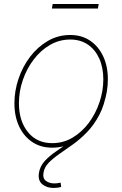

<svg xmlns="http://www.w3.org/2000/svg" viewBox="-20 -720 605 950"><path d="M237.8 10.7Q181.6 10.7 139.6 -17.3Q97.7 -45.4 74.5 -95Q51.3 -144.5 51.3 -208.5Q51.3 -270.5 71.8 -330.8Q92.3 -391.1 129.4 -439.7Q166.5 -488.3 217 -517.6Q267.6 -546.9 327.6 -546.9Q384.3 -546.9 425.8 -518.8Q467.3 -490.7 490.5 -441.4Q513.7 -392.1 513.7 -328.1Q513.7 -266.1 493.2 -205.8Q472.7 -145.5 435.8 -96.7Q398.9 -47.9 348.4 -18.6Q297.9 10.7 237.8 10.7ZM238.3 -11.7Q293.5 -11.7 339.6 -39.3Q385.7 -66.9 419.7 -112.5Q453.6 -158.2 472.4 -214.4Q491.2 -270.5 491.2 -327.1Q491.2 -385.7 471.2 -430.2Q451.2 -474.6 414.6 -499.5Q377.9 -524.4 327.6 -524.4Q273.9 -524.4 228 -498Q182.1 -471.7 147.5 -426.5Q112.8 -381.3 93.3 -325Q73.7 -268.6 73.7 -209.5Q73.7 -121.1 118.2 -66.4Q162.6 -11.7 238.3 -11.7ZM245.6 210Q210.9 210 188.7 191.2Q166.5 172.4 172.9 134.3Q178.2 102.1 200.7 77.4Q223.1 52.7 255.6 30.3Q288.1 7.8 324.7 -17.8Q361.3 -43.5 395.8 -76.9Q430.2 -110.4 456.1 -157Q481.9 -203.6 492.7 -268.6H508.3Q497.1 -200.2 471.2 -151.1Q445.3 -102.1 411.4 -66.9Q377.4 -31.7 341.6 -6.1Q305.7 19.5 274.2 41.3Q242.7 63 221.2 85Q199.7 106.9 195.3 134.3Q190.4 162.6 207.3 175Q224.1 187.5 249 187.5Q257.3 187.5 264.9 186.5Q272.5 185.5 279.8 183.6L282.7 204.6Q273.9 207.5 264.6 208.7Q255.4 210 245.6 210ZM468.3 -700.2 464.4 -677.7H236.8L240.7 -700.2Z"/></svg>

Font: Inter 18pt Thin
Style: Italic
Weight: 250
Italic angle: -9.3988°
Version: Version 4.001;git-66647c0bb